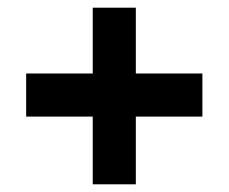

<svg xmlns="http://www.w3.org/2000/svg" viewBox="-20 -606 594 499"><path d="M333 -127H221V-303H48V-415H221V-586H333V-415H506V-303H333Z"/></svg>

Font: Rosa Sans
Style: Bold
Weight: 700
Designer: Pentagram / MCKL
Foundry: Pentagram / MCKL
Version: Version 1.005;September 16, 2019;FontCreator 11.5.0.2425 64-